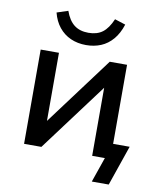

<svg xmlns="http://www.w3.org/2000/svg" viewBox="-91 -782 816 983"><g transform="rotate(10 316.5 -290.0)"><path d="M454 130 499 0H433V-79H614L542 130ZM79 0V-490H174V-109H154L438 -490H528V0H433V-382H454L169 0ZM303 -553Q259 -553 223 -569Q187 -585 162 -616Q137 -647 126 -691L184 -710Q201 -662 230 -639.5Q259 -617 304 -617Q349 -617 377.5 -638.5Q406 -660 427 -709L483 -691Q468 -644 441.5 -613Q415 -582 380 -567.5Q345 -553 303 -553Z"/></g></svg>

Font: Nunito Sans 11pt SemiBold
Style: Regular
Weight: 600
Version: Version 3.101;gftools[0.9.27]